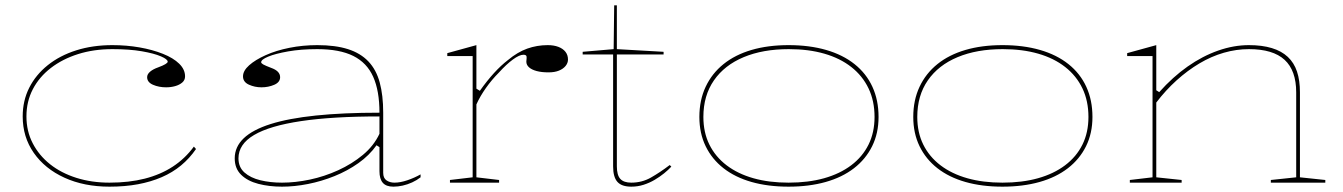

<svg xmlns="http://www.w3.org/2000/svg" viewBox="-20 -684 5028 719"><path d="M390 15Q295 15 221.5 -18.5Q148 -52 106.5 -111.5Q65 -171 65 -248Q65 -307 89.5 -355.5Q114 -404 159 -440Q204 -476 265.5 -495.5Q327 -515 401 -515Q454 -515 502.5 -506.5Q551 -498 590 -482.5Q629 -467 651 -445.5Q673 -424 673 -398Q673 -384 662.5 -375Q652 -366 636 -361.5Q620 -357 602 -357Q575 -357 553 -366.5Q531 -376 531 -395Q531 -406 542 -415.5Q553 -425 573 -432Q608 -445 608 -453Q608 -462 582.5 -473Q557 -484 511 -492Q465 -500 401 -500Q331 -500 272.5 -481.5Q214 -463 170.5 -429.5Q127 -396 103 -350Q79 -304 79 -248Q79 -193 102.5 -147.5Q126 -102 167.5 -69Q209 -36 266 -18Q323 0 390 0Q463 0 522 -15Q581 -30 627 -60Q673 -90 706 -135L714 -126Q690 -91 658 -64.5Q626 -38 585.5 -20.5Q545 -3 496.5 6Q448 15 390 15Z M1168 -515Q1236 -515 1283 -500Q1330 -485 1359.5 -454Q1389 -423 1402 -375Q1415 -327 1415 -262V-37Q1415 -17 1427.5 -8.5Q1440 0 1457 0Q1479 0 1505.5 -9Q1532 -18 1555 -31V-20Q1541 -9 1523.5 -1Q1506 7 1488 11Q1470 15 1453 15Q1426 15 1413.5 0.5Q1401 -14 1401 -43Q1401 -76 1401 -92Q1401 -108 1401 -116.5Q1401 -125 1401 -133L1390 -140Q1363 -102 1322 -73Q1281 -44 1232.5 -24.5Q1184 -5 1133.5 5Q1083 15 1036 15Q988 15 947.5 4.5Q907 -6 883 -29.5Q859 -53 859 -91Q859 -177 993.5 -219.5Q1128 -262 1401 -262Q1401 -344 1377.5 -396.5Q1354 -449 1303 -474.5Q1252 -500 1168 -500Q1107 -500 1059 -491.5Q1011 -483 984.5 -472Q958 -461 958 -451Q958 -447 966 -442.5Q974 -438 995 -430Q1029 -418 1029 -395Q1029 -376 1007 -366.5Q985 -357 959 -357Q934 -357 912 -367Q890 -377 890 -398Q890 -419 913 -439.5Q936 -460 975 -477.5Q1014 -495 1064 -505Q1114 -515 1168 -515ZM1401 -248Q1225 -248 1107.5 -230.5Q990 -213 931.5 -178.5Q873 -144 873 -91Q873 -58 895.5 -38Q918 -18 955 -9Q992 0 1036 0Q1086 0 1140.5 -11.5Q1195 -23 1246.5 -46.5Q1298 -70 1339 -104Q1380 -138 1401 -183Z M1665 0V-10L1750 -20V-474H1655V-485L1764 -515V-352L1777 -344Q1804 -382 1830 -410.5Q1856 -439 1882 -459Q1918 -489 1954.5 -502Q1991 -515 2031 -515Q2054 -515 2071 -508.5Q2088 -502 2097.5 -490Q2107 -478 2107 -461Q2107 -448 2098 -437Q2089 -426 2073 -419.5Q2057 -413 2034 -413Q2008 -413 1989.5 -418Q1971 -423 1961 -432Q1951 -441 1951 -453Q1951 -457 1951.5 -459.5Q1952 -462 1952 -465Q1952 -468 1952 -471Q1952 -479 1940 -479Q1925 -479 1900.5 -461Q1876 -443 1848 -412Q1822 -386 1800 -355Q1778 -324 1764 -293V-20L1849 -10V0Z M2344 15Q2308 15 2292 -3Q2276 -21 2276 -61V-480H2162V-490L2278 -500L2280 -664H2290V-500L2465 -490V-480H2290V-61Q2290 -28 2303 -14Q2316 0 2344 0Q2384 0 2417.5 -19Q2451 -38 2488 -66L2494 -60Q2483 -48 2467 -35Q2451 -22 2431.5 -10.5Q2412 1 2390 8Q2368 15 2344 15Z M2933 -515Q3011 -515 3073.5 -497Q3136 -479 3180 -444Q3224 -409 3247 -359Q3270 -309 3270 -246Q3270 -185 3246 -136.5Q3222 -88 3178 -54Q3134 -20 3072 -2.5Q3010 15 2933 15Q2856 15 2794.5 -2.5Q2733 -20 2689.5 -54Q2646 -88 2622.5 -136.5Q2599 -185 2599 -246Q2599 -309 2622.5 -359Q2646 -409 2689.5 -444Q2733 -479 2794.5 -497Q2856 -515 2933 -515ZM2934 -500Q2837 -500 2765 -470Q2693 -440 2653.5 -383Q2614 -326 2614 -246Q2614 -188 2636.5 -142.5Q2659 -97 2701 -65Q2743 -33 2801.5 -16.5Q2860 0 2933 0Q3007 0 3066 -16.5Q3125 -33 3167.5 -65Q3210 -97 3232.5 -142.5Q3255 -188 3255 -246Q3255 -306 3232.5 -353Q3210 -400 3168 -433Q3126 -466 3067 -483Q3008 -500 2934 -500Z M3734 -515Q3812 -515 3874.5 -497Q3937 -479 3981 -444Q4025 -409 4048 -359Q4071 -309 4071 -246Q4071 -185 4047 -136.5Q4023 -88 3979 -54Q3935 -20 3873 -2.5Q3811 15 3734 15Q3657 15 3595.5 -2.5Q3534 -20 3490.5 -54Q3447 -88 3423.5 -136.5Q3400 -185 3400 -246Q3400 -309 3423.5 -359Q3447 -409 3490.5 -444Q3534 -479 3595.5 -497Q3657 -515 3734 -515ZM3735 -500Q3638 -500 3566 -470Q3494 -440 3454.5 -383Q3415 -326 3415 -246Q3415 -188 3437.5 -142.5Q3460 -97 3502 -65Q3544 -33 3602.5 -16.5Q3661 0 3734 0Q3808 0 3867 -16.5Q3926 -33 3968.5 -65Q4011 -97 4033.5 -142.5Q4056 -188 4056 -246Q4056 -306 4033.5 -353Q4011 -400 3969 -433Q3927 -466 3868 -483Q3809 -500 3735 -500Z M4943 -10V0H4739V-10L4834 -20V-338Q4834 -420 4790.5 -460Q4747 -500 4657 -500Q4610 -500 4563 -486.5Q4516 -473 4471.5 -446.5Q4427 -420 4386 -383Q4345 -346 4310 -300V-20L4405 -10V0H4211V-10L4296 -20V-474H4201V-485L4310 -515V-346L4321 -339Q4372 -396 4427.5 -435Q4483 -474 4541.5 -494.5Q4600 -515 4657 -515Q4706 -515 4742.5 -504Q4779 -493 4802.5 -471Q4826 -449 4837 -416Q4848 -383 4848 -338V-20Z"/></svg>

Font: Kalnia SemiExpanded Thin
Style: Regular
Weight: 250
Width: 6
Designer: Frida Medrano
Foundry: Frida Medrano
Version: Version 1.105